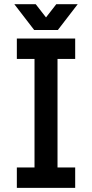

<svg xmlns="http://www.w3.org/2000/svg" viewBox="-20 -909 445 929"><path d="M61.5 -722.7H343.8V-624H258.3V-98.6H343.8V0H61.5V-98.6H147V-624H61.5ZM152.8 -888.7 202.6 -824.7 252.4 -888.7H356L259.8 -763.7H145.5L49.3 -888.7Z"/></svg>

Font: Giphurs Medium
Style: Regular
Weight: 500
Version: Version 0.920; ttfautohint (v1.8.4.7-5d5b)